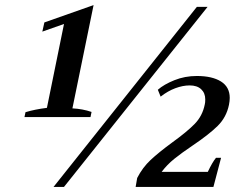

<svg xmlns="http://www.w3.org/2000/svg" viewBox="-20 -733 947 753"><path d="M80 -293Q116 -304 164 -310L231 -639L146 -609L154 -645L347 -713L264 -308Q304 -306 339 -294L335 -274H76ZM752 -706H794L231 0H190ZM518 -35Q539 -76 570.5 -105.5Q602 -135 655 -174Q712 -215 743 -246.5Q774 -278 783 -323Q785 -330 785 -343Q785 -368 769 -383Q753 -398 724 -398Q697 -398 667.5 -387Q638 -376 610 -354L599 -381Q623 -402 664 -418.5Q705 -435 752 -435Q812 -435 846.5 -413.5Q881 -392 881 -349Q881 -337 878 -322Q868 -273 833.5 -239Q799 -205 735 -162Q692 -133 663.5 -110Q635 -87 614 -59H795Q813 -97 827 -114H847L817 0H512Z"/></svg>

Font: Trirong Medium
Style: Italic
Weight: 500
Italic angle: -12°
Designer: Katatrad Team
Foundry: CadsonDemak
Version: Version 1.001